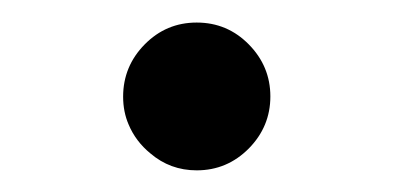

<svg xmlns="http://www.w3.org/2000/svg" viewBox="-20 -155 353 172"><path d="M90.3 -68.4C90.3 -59.2 92 -50.9 95.2 -43.5C99.4 -33.4 106 -24.7 114.7 -17.6C126.5 -7.5 140.3 -2.4 156.2 -2.4C174.5 -2.4 190 -9 202.9 -22C215.7 -35 222.2 -50.5 222.2 -68.6C222.2 -86.7 215.7 -102.2 202.9 -115.2C190 -128.3 174.5 -134.8 156.2 -134.8C138 -134.8 122.5 -128.3 109.6 -115.2C96.8 -102.2 90.3 -86.6 90.3 -68.4Z"/></svg>

Font: Dirooz FD
Style: FD
Weight: 400
Foundry: DejaVu fonts team - Redesigned by Saber Rastikerdar
Version: Version 0.2.1